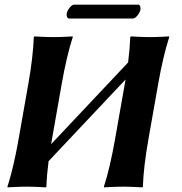

<svg xmlns="http://www.w3.org/2000/svg" viewBox="-20 -805 786 828"><path d="M552.9 -725C566.9 -725 583.3 -750 585.6 -763C587 -771 585.5 -785 575.5 -785H299.5C286.5 -785 270.1 -760 267.9 -748C266.4 -739 267.9 -725 278.9 -725ZM102.5 -445 59.3 -200C46.1 -125 29.6 -54 12.1 0L12.5 3C12.5 3 61.1 0 96.1 0C130.1 0 177.5 3 177.5 3L180.1 0C181.2 -33.2 184.4 -70.1 189.5 -109.9L521.5 -462.3C520.5 -456.6 519.5 -450.8 518.5 -445L475.3 -200C462.1 -125 445.6 -54 428.1 0L428.5 3C428.5 3 477.1 0 512.1 0C546.1 0 593.5 3 593.5 3L596.1 0C598.1 -57 606.1 -125 619.3 -200L662.5 -445C675.7 -520 692.4 -592 709.8 -645L709.3 -648C709.3 -648 660.8 -645 625.8 -645C591.8 -645 544.3 -648 544.3 -648L541.8 -645C540.6 -612 537.5 -575.2 532.4 -535.6L200.5 -183.3C201.4 -188.8 202.3 -194.4 203.3 -200L246.5 -445C259.7 -520 276.4 -592 293.8 -645L293.3 -648C293.3 -648 244.8 -645 209.8 -645C175.8 -645 128.3 -648 128.3 -648L125.8 -645C123.7 -588 115.7 -520 102.5 -445Z"/></svg>

Font: Linux Biolinum O 
Style: Bold Italic
Weight: 700
Designer: Philipp H. Poll
Foundry: Philipp H. Poll
Version: Version 1.3.2